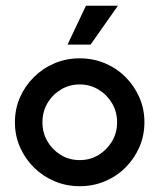

<svg xmlns="http://www.w3.org/2000/svg" viewBox="-20 -628 547 659"><path d="M253.5 11.1Q207.6 11.1 167.4 -5.9Q127.1 -22.9 96.5 -53.1Q66 -83.3 48.6 -122.9Q31.2 -162.5 31.2 -208.3Q31.2 -254.2 48.6 -293.8Q66 -333.3 96.5 -363.5Q127.1 -393.8 167.4 -410.8Q207.6 -427.8 253.5 -427.8Q300 -427.8 340.3 -410.8Q380.6 -393.8 410.8 -363.5Q441 -333.3 458.3 -293.8Q475.7 -254.2 475.7 -208.3Q475.7 -162.5 458.3 -122.9Q441 -83.3 410.8 -53.1Q380.6 -22.9 340.3 -5.9Q300 11.1 253.5 11.1ZM253.5 -78.5Q289.6 -78.5 318.4 -96.2Q347.2 -113.9 364.6 -143.1Q381.9 -172.2 381.9 -208.3Q381.9 -244.4 364.6 -273.6Q347.2 -302.8 318.1 -320.5Q288.9 -338.2 253.5 -338.2Q218.1 -338.2 188.9 -320.5Q159.7 -302.8 142.7 -273.6Q125.7 -244.4 125.7 -208.3Q125.7 -172.2 142.7 -143.1Q159.7 -113.9 188.5 -96.2Q217.4 -78.5 253.5 -78.5ZM211.8 -475 275 -608.3H384.7L291 -475Z"/></svg>

Font: Afacad Flux Medium
Style: Regular
Weight: 500
Designer: Kristian Moeller
Foundry: Dicotype
Version: Version 1.100